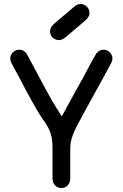

<svg xmlns="http://www.w3.org/2000/svg" viewBox="-20 -942 622 973"><path d="M541 -618Q554 -640 548 -658Q542 -676 526.5 -684.5Q511 -693 493 -688.5Q475 -684 463 -662Q452 -643 441.5 -624Q431 -605 421 -586Q411 -567 401 -548Q380 -511 363 -480Q346 -449 329 -418Q312 -387 292 -350Q273 -315 259.5 -275Q246 -235 246 -188Q246 -164 246 -143.5Q246 -123 246 -105Q246 -87 246 -71Q246 -55 246 -40Q246 -20 255 -7.5Q264 5 277.5 9Q291 13 304.5 9Q318 5 327 -7.5Q336 -20 336 -40Q336 -62 336 -84.5Q336 -107 336 -133Q336 -159 336 -189Q336 -236 330.5 -265.5Q325 -295 313 -318Q301 -341 283.5 -367.5Q266 -394 242 -435Q226 -463 212.5 -488Q199 -513 185.5 -538.5Q172 -564 156 -593.5Q140 -623 120 -661Q108 -684 90 -688.5Q72 -693 56 -684.5Q40 -676 34 -658.5Q28 -641 40 -619Q61 -580 77 -550Q93 -520 106.5 -494Q120 -468 134 -443.5Q148 -419 164 -390Q183 -357 198.5 -335.5Q214 -314 224.5 -294.5Q235 -275 240.5 -251Q246 -227 246 -189Q246 -165 246 -144Q246 -123 246 -105Q246 -87 246 -71Q246 -55 246 -40Q246 -20 255 -7.5Q264 5 277.5 9Q291 13 304.5 9Q318 5 327 -7.5Q336 -20 336 -40Q336 -56 336 -73Q336 -90 336 -108Q336 -126 336 -146Q336 -166 336 -188Q336 -222 347 -252Q358 -282 372 -308Q391 -344 408 -375Q425 -406 442 -437Q459 -468 479 -504Q495 -532 510 -560.5Q525 -589 541 -618ZM413 -839Q433 -856 433.5 -874.5Q434 -893 422.5 -906Q411 -919 392.5 -921.5Q374 -924 355 -907Q342 -896 329 -885Q316 -874 303.5 -863.5Q291 -853 278.5 -842.5Q266 -832 254 -821Q235 -805 234 -786Q233 -767 244.5 -754Q256 -741 274.5 -739Q293 -737 312 -753Q325 -764 338 -775Q351 -786 363.5 -796.5Q376 -807 388.5 -818Q401 -829 413 -839Z"/></svg>

Font: Tilt Neon
Style: Regular
Weight: 400
Designer: Andy Clymer
Foundry: Andy Clymer
Version: Version 1.000